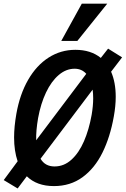

<svg xmlns="http://www.w3.org/2000/svg" viewBox="-26 -1009 691 1056"><path d="M71 -122Q51.5 -179 51.5 -253Q51.5 -312 64 -383Q83 -490.5 128.8 -570Q174.5 -649.5 241.2 -692.2Q308 -735 388.5 -735Q473.5 -735 528.5 -690.5L568.5 -741.5L645.5 -693.5L585 -614.5Q610.5 -556 610.5 -476.5Q610.5 -426.5 600 -368.5Q580 -255.5 537.5 -169.5Q495 -83.5 428 -34.5Q361 14.5 270.5 14.5Q176.5 14.5 121.5 -39.5L71 27.5L-5.5 -18.5ZM478 -377Q486.5 -427 486.5 -468.5Q486.5 -493.5 483.5 -516L197 -136Q222 -93.5 274 -93.5Q326 -93.5 367 -130.8Q408 -168 435.8 -232Q463.5 -296 478 -377ZM448.5 -603Q423.5 -631 384.5 -631Q337.5 -631 297 -596.5Q256.5 -562 227.2 -500.5Q198 -439 183.5 -359.5Q171.5 -290 173 -237.5ZM311 -784 424 -989H564L399.5 -784Z"/></svg>

Font: JuliaMono SemiBoldItalic
Style: Regular
Weight: 600
Italic angle: -9°
Monospace: yes
Designer: cormullion
Foundry: corm
Version: Version 0.049; ttfautohint (v1.8.4)